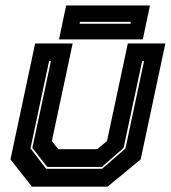

<svg xmlns="http://www.w3.org/2000/svg" viewBox="-20 -704 644 724"><path d="M100.5 0 19.5 -103 112.5 -540H254L175.5 -172L199.5 -141.5H346.5L383.5 -172L462 -540H603.5L510.5 -103L385.5 0ZM154 -67.5H365L453 -144L523 -473.5H516L446 -146L364 -74.5H158L102 -146.5L172 -473.5H165L95 -144.5ZM202.5 -555.5 229.5 -683.5H545.5L518.5 -555.5ZM280 -614.5H472L473.5 -621.5H281.5Z"/></svg>

Font: Tourney ExtraBold
Style: Italic
Weight: 800
Italic angle: -12°
Version: Version 1.015